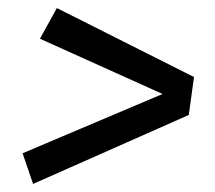

<svg xmlns="http://www.w3.org/2000/svg" viewBox="-20 -571 534 476"><path d="M79 -475 121 -551 461 -380 448 -286 62 -115 36 -191 383 -338Z"/></svg>

Font: Fira Sans Variable
Style: Italic
Weight: 397
Italic angle: -8°
Designer: Carrois Corporate & Edenspiekermann AG
Foundry: Carrois Corporate GbR & Edenspiekermann AG
Version: Version 4.202